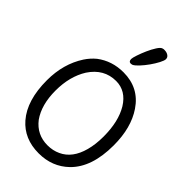

<svg xmlns="http://www.w3.org/2000/svg" viewBox="-265 -954 1047 1047"><g transform="rotate(45 258.5 -430.0)"><path d="M386 -842Q386 -831 374 -808Q362 -785 345 -761Q328 -737 309.5 -717Q291 -697 278 -691Q272 -689 268 -689Q251 -689 251 -709Q251 -718 259.5 -743.5Q268 -769 280 -796Q292 -823 306 -845Q320 -867 331 -870Q336 -872 339 -872Q342 -872 346 -872Q362 -872 374 -864Q386 -856 386 -842ZM400 -492Q354 -566 278 -566Q185 -566 129 -481Q81 -404 81 -295Q81 -186 129 -118Q179 -53 261 -53Q302 -53 336 -69Q406 -101 431 -195Q444 -243 444 -303Q444 -419 400 -492ZM8 -302Q8 -428 69 -522Q90 -554 119 -578Q185 -628 273 -628Q393 -628 458 -531Q517 -444 517 -308Q517 -139 432 -56Q362 12 258 12Q146 12 80 -64Q8 -147 8 -302Z"/></g></svg>

Font: Scratch Savers
Style: Book
Weight: 400
Designer: Pablo Impallari, Rodrigo Fuenzalida, Brenda Gallo
Foundry: Pablo Impallari, Rodrigo Fuenzalida, Brenda Gallo
Version: Version 4.0b1